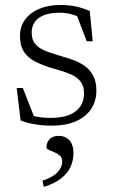

<svg xmlns="http://www.w3.org/2000/svg" viewBox="-20 -484 446 754"><path d="M216.5 -464.5Q251 -464.5 277.5 -458.8Q304 -453 332.5 -441L344 -322H320.5L275.5 -440L316 -403.5Q287.5 -420.5 263.8 -427.2Q240 -434 215 -434Q160.5 -434 132.5 -413.5Q104.5 -393 104.5 -356Q104.5 -325.5 121.2 -308.2Q138 -291 165.5 -281.2Q193 -271.5 225 -262Q249 -255.5 272.5 -246.5Q296 -237.5 315.2 -223Q334.5 -208.5 346.5 -185.8Q358.5 -163 358.5 -128Q358.5 -86 337.2 -55Q316 -24 276.8 -7.2Q237.5 9.5 183.5 9.5Q150 9.5 117.8 4.2Q85.5 -1 61 -11L45.5 -138.5H69.5L120 -10.5L77 -41.5Q92.5 -34 109.2 -29.2Q126 -24.5 143.5 -22.8Q161 -21 178.5 -21Q243 -21 276.5 -46.5Q310 -72 310 -117.5Q310 -145 297.8 -161.8Q285.5 -178.5 265.5 -188.5Q245.5 -198.5 221.5 -205.5Q197.5 -212.5 173.5 -219.5Q142 -230 116 -243.5Q90 -257 74.2 -280.5Q58.5 -304 58.5 -343Q58.5 -379.5 78.2 -406.8Q98 -434 133.8 -449.2Q169.5 -464.5 216.5 -464.5ZM147 225.5Q190 211 207.2 191Q224.5 171 224.5 150.5Q224.5 135.5 215 127Q205.5 118.5 193.2 113.8Q181 109 171.8 104.8Q162.5 100.5 162.5 95Q162.5 75 175 62.2Q187.5 49.5 211.5 49.5Q235.5 49.5 252 66.5Q268.5 83.5 268.5 119Q268.5 145 257.8 169.8Q247 194.5 221.8 215.2Q196.5 236 152 250Z"/></svg>

Font: Newsreader Light
Style: Regular
Weight: 300
Designer: Hugues Gentile
Foundry: Production Type
Version: Version 1.003